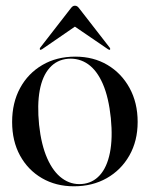

<svg xmlns="http://www.w3.org/2000/svg" viewBox="-20 -643 525 673"><path d="M244 -444.5Q307.5 -444.5 356.5 -415.5Q405.5 -386.5 434 -334.8Q462.5 -283 462.5 -215.5Q462.5 -149 433.5 -98Q404.5 -47 354.2 -18.5Q304 10 239 10Q176 10 127 -18.5Q78 -47 50.2 -97.8Q22.5 -148.5 22.5 -215.5Q22.5 -283 50.5 -334.5Q78.5 -386 128.5 -415.2Q178.5 -444.5 244 -444.5ZM267 2Q304.5 -1 329.8 -28.8Q355 -56.5 365.2 -107.2Q375.5 -158 368.5 -229Q361 -301.5 340.5 -348.8Q320 -396 288.8 -418Q257.5 -440 218 -437Q179 -433.5 153.8 -405Q128.5 -376.5 119.2 -326Q110 -275.5 117 -205.5Q124.5 -135.5 145.5 -88Q166.5 -40.5 197.8 -17.8Q229 5 267 2ZM262 -563H223L358.5 -470.5Q360.5 -469 362.5 -468.5Q364.5 -468 365.5 -469Q366.5 -470 366.2 -472Q366 -474 364.5 -476L258.5 -612.5Q254.5 -618 251 -620.5Q247.5 -623 242.5 -623Q238 -623 234.5 -620.5Q231 -618 227 -612.5L121 -476Q119.5 -474 119.5 -472Q119.5 -470 120 -469Q121 -468 123 -468.5Q125 -469 127.5 -470.5Z"/></svg>

Font: Fraunces 120pt
Style: Regular
Weight: 400
Version: Version 1.000;[b76b70a41]